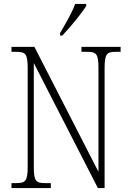

<svg xmlns="http://www.w3.org/2000/svg" viewBox="-20 -951 660 971"><path d="M284 -784V-771H295C336 -814 395 -886 416 -921V-931H360C344 -886 314 -836 284 -784ZM38 0H237V-25H209C161 -25 151 -35 151 -109V-632L475 0H509V-605C509 -679 520 -689 567 -689H590V-714H392V-689H420C467 -689 478 -679 478 -606V-82L154 -714H38V-689H61C109 -689 120 -679 120 -606V-109C120 -35 109 -25 61 -25H38Z"/></svg>

Font: Noto Serif Georgian Condensed ExtraLight
Style: Regular
Weight: 200
Width: 3
Designer: Monotype Design Team, Akaki Razmadze
Foundry: Google LLC
Version: Version 2.003